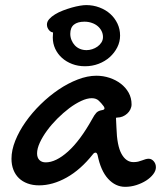

<svg xmlns="http://www.w3.org/2000/svg" viewBox="-20 -723 630 751"><path d="M356.9 -426.8Q383.8 -426.8 408.7 -418.5Q433.6 -410.2 452.6 -395.5Q471.7 -380.9 483.2 -360.4Q494.6 -339.8 494.6 -314.9Q494.6 -304.7 490 -295.2Q485.4 -285.6 477.5 -278.6Q469.7 -271.5 459.7 -267.3Q449.7 -263.2 439 -263.2Q438 -263.2 437.3 -262.9Q436.5 -262.7 435.5 -262.7Q434.6 -262.2 433.6 -262.2L435.5 -223.1Q437.5 -153.3 455.3 -121.1Q473.1 -88.9 502 -88.9Q512.2 -88.9 520.3 -90.8Q528.3 -92.8 535.4 -95.5Q542.5 -98.1 548.8 -100.1Q555.2 -102.1 561.5 -102.1Q572.8 -102.1 581.3 -92.3Q589.8 -82.5 589.8 -68.8Q589.8 -55.2 579.3 -41.5Q568.8 -27.8 551.8 -16.8Q534.7 -5.9 513.2 1Q491.7 7.8 469.7 7.8Q431.6 7.8 402.8 -23.7Q374 -55.2 361.8 -116.2Q358.9 -126 354 -126Q348.1 -126 343.8 -120.1Q295.4 -59.1 240.7 -28.6Q186 2 132.8 2Q107.9 2 87.9 -5.4Q67.9 -12.7 54 -26.1Q40 -39.6 32.5 -58.8Q24.9 -78.1 24.9 -102.1Q24.9 -135.7 39.8 -172.9Q54.7 -210 80.1 -246.1Q105.5 -282.2 138.9 -314.9Q172.4 -347.7 209.2 -372.6Q246.1 -397.5 284.2 -412.1Q322.3 -426.8 356.9 -426.8ZM340.8 -257.8Q349.6 -274.4 356.9 -282Q364.3 -289.6 377.9 -292Q388.7 -293.5 388.7 -298.8Q388.7 -302.7 385.7 -307.1Q376.5 -319.8 366.2 -329.3Q356 -338.9 338.9 -338.9Q320.3 -338.9 297.4 -328.1Q274.4 -317.4 250.7 -299.6Q227.1 -281.7 204.3 -259Q181.6 -236.3 164.1 -212.4Q146.5 -188.5 135.7 -165Q125 -141.6 125 -123Q125 -106.4 134 -97.2Q143.1 -87.9 158.7 -87.9Q198.7 -87.9 246.1 -130.4Q293.5 -172.9 340.8 -257.8ZM187.5 -596.2Q184.1 -596.2 179.9 -598.4Q175.8 -600.6 172.1 -604.7Q168.5 -608.9 166 -614.5Q163.6 -620.1 163.6 -627Q163.6 -638.2 172.4 -648.2Q181.2 -658.2 195.1 -666.7Q209 -675.3 226.3 -681.9Q243.7 -688.5 260.7 -693.4Q277.8 -698.2 292.7 -700.7Q307.6 -703.1 316.9 -703.1Q344.7 -703.1 369.1 -693.8Q393.6 -684.6 411.4 -668.5Q429.2 -652.3 439.5 -630.6Q449.7 -608.9 449.7 -584Q449.7 -559.6 438.7 -537.8Q427.7 -516.1 409.2 -499.5Q390.6 -482.9 365.7 -473.4Q340.8 -463.9 312.5 -463.9Q285.2 -463.9 262.2 -472.7Q239.3 -481.4 222.4 -496.6Q205.6 -511.7 196 -532.2Q186.5 -552.7 186.5 -576.2ZM318.8 -526.9Q329.1 -526.9 340.6 -530.5Q352.1 -534.2 361.3 -540.8Q370.6 -547.4 376.7 -556.9Q382.8 -566.4 382.8 -578.1Q382.8 -590.8 377.2 -601.8Q371.6 -612.8 362.1 -620.8Q352.5 -628.9 339.1 -633.5Q325.7 -638.2 310.5 -638.2Q283.7 -638.2 269.3 -626.7Q254.9 -615.2 254.9 -590.8Q254.9 -577.6 259.8 -565.9Q264.6 -554.2 272.9 -545.4Q281.2 -536.6 293 -531.7Q304.7 -526.9 318.8 -526.9Z"/></svg>

Font: Gochi Hand Cyrillic
Style: Regular
Weight: 400
Designer: Juan Pablo del Peral; Denis Ignatov
Foundry: Juan Pablo del Peral; Denis Ignatov
Version: Version 1.00 June 29, 2018, initial release